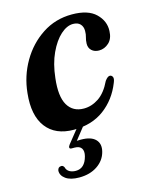

<svg xmlns="http://www.w3.org/2000/svg" viewBox="-102 -517 617 788"><g transform="rotate(-15 206.5 -123.0)"><path d="M274 -411Q248 -411 221.2 -387Q194.5 -363 174 -319Q153.5 -275 147 -215Q138 -138.5 160 -101.2Q182 -64 228.5 -64Q261.5 -64 291.8 -84.2Q322 -104.5 344 -150.5Q356 -167 365.5 -166.5Q373 -166 376.8 -158.2Q380.5 -150.5 373.5 -134Q348 -69 295.5 -29.8Q243 9.5 166 9.5Q88 9.5 49.2 -41.2Q10.5 -92 20.5 -185Q27.5 -256 62.5 -316.2Q97.5 -376.5 153.5 -413.2Q209.5 -450 279.5 -450Q348 -450 380.8 -418.2Q413.5 -386.5 411.5 -344.5Q410.5 -312 392 -295Q373.5 -278 350 -278Q331 -278 319 -289Q307 -300 307.5 -318.5Q308 -333.5 311.5 -344.5Q315 -355.5 315 -371Q315 -389 304.5 -400Q294 -411 274 -411ZM188 -5H214L165.5 56.5Q173 56 182.5 56Q225.5 56 244.2 75.2Q263 94.5 254.5 127Q245.5 162 214 183.2Q182.5 204.5 137 204.5Q99.5 204.5 79.5 190Q59.5 175.5 60.5 155Q63 140.5 75.5 140Q83 138.5 88.5 147.5Q92 161.5 103.2 168Q114.5 174.5 130 174.5Q168.5 174.5 181 126.5Q186.5 105.5 178.5 93.2Q170.5 81 149 81H137Q129 81 128.2 75.8Q127.5 70.5 133.5 63Z"/></g></svg>

Font: Fraunces 144pt S050 SemiBold
Style: Italic
Weight: 600
Italic angle: -16°
Version: Version 1.000; ttfautohint (v1.8.3)